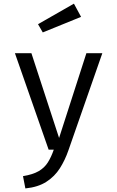

<svg xmlns="http://www.w3.org/2000/svg" viewBox="-20 -817 640 1048"><path d="M538.5 -526.5 353.5 3.5Q335 57 306.8 101.5Q278.5 146 233.2 175.2Q188 204.5 118.5 211.5L105.5 144.5Q160 135.5 191.5 117Q223 98.5 241.2 69.5Q259.5 40.5 273.5 0H245.5L61.5 -526.5H151.5L302.5 -64L451.5 -526.5ZM383.5 -797 422.5 -725 213.5 -640 187.5 -685Z"/></svg>

Font: Fira Code Light
Style: Regular
Weight: 400
Monospace: yes
Version: Version 5.002